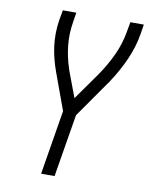

<svg xmlns="http://www.w3.org/2000/svg" viewBox="-83 -796 666 857"><g transform="rotate(10 250.0 -367.5)"><path d="M163 0 211 -292 151 -456Q141 -483 133.5 -511.5Q126 -540 122 -569.5Q118 -599 118.5 -629.5Q119 -660 124 -691L132 -735H193L186 -691Q177 -637 182.5 -585Q188 -533 204 -485V-484Q205 -482 206 -479.5Q207 -477 207 -475L251 -358L338 -481Q372 -530 396.5 -583Q421 -636 430 -691L438 -735H499L492 -691Q482 -631 456 -572.5Q430 -514 394 -460Q393 -457 391 -454.5Q389 -452 387 -450L271 -284L224 0Z"/></g></svg>

Font: Iosevka Curly Light Oblique
Style: Regular
Weight: 300
Italic angle: -9°
Monospace: yes
Designer: Belleve Invis
Foundry: Belleve Invis
Version: Version 11.1.0; ttfautohint (v1.8.3)